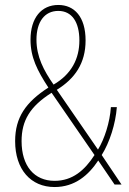

<svg xmlns="http://www.w3.org/2000/svg" viewBox="-20 -810 520 774"><path d="M215 -790C147 -790 103 -738 103 -650C103 -579 130 -526 175 -457C84 -398 41 -337 41 -241C41 -127 104 -56 200 -56C282 -56 337 -104 376 -163L442 -66H470L390 -185C422 -236 446 -311 451 -378H427C423 -317 401 -249 375 -207L209 -448C282 -493 325 -555 325 -647C325 -742 280 -790 215 -790ZM215 -766C270 -766 300 -721 300 -647C300 -573 268 -511 196 -469C156 -526 127 -582 127 -650C127 -721 159 -766 215 -766ZM188 -436 361 -185C321 -123 272 -81 200 -81C118 -81 67 -141 67 -241C67 -324 101 -381 188 -436Z"/></svg>

Font: Noto Sans Malayalam UI Condensed Thin
Style: Regular
Weight: 100
Width: 3
Designer: Jelle Bosma - Monotype Design Team
Foundry: Monotype Imaging Inc.
Version: Version 2.104